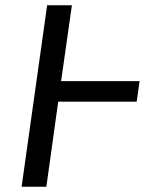

<svg xmlns="http://www.w3.org/2000/svg" viewBox="-20 -709 555 729"><path d="M499 -323H201L156 0H62L159 -689H253L212 -401H510Z"/></svg>

Font: FiraGO
Style: Italic
Weight: 400
Italic angle: -8°
Designer: bBox Type GmbH
Foundry: bBox Type GmbH
Version: Version 1.001